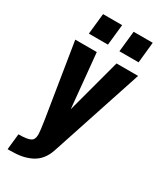

<svg xmlns="http://www.w3.org/2000/svg" viewBox="-233 -864 924 1102"><g transform="rotate(30 229.0 -312.5)"><path d="M91.3 -647 106 -784.7H232.4L217.8 -647ZM293.9 -647 308.6 -784.7H435.1L420.9 -647ZM19 160.6 30.3 55.7Q88.4 55.7 109.9 43.9Q129.9 33.2 129.9 0Q129.9 -2.4 129.9 -4.4Q129.4 -24.4 119.1 -91.8L41 -578.1H183.6L218.3 -219.2L314.5 -578.1H457.5L256.8 30.8Q244.6 67.9 223.4 93.8Q202.1 119.6 172.9 134Q143.6 148.4 111.1 154.5Q78.6 160.6 38.6 160.6Z"/></g></svg>

Font: Oswald
Style: Demi-Bold
Weight: 600
Designer: Vernon Adams
Foundry: Vernon Adams
Version: 3.0; ttfautohint (v0.94.23-7a4d-dirty) -l 8 -r 50 -G 200 -x 